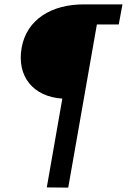

<svg xmlns="http://www.w3.org/2000/svg" viewBox="-20 -715 599 878"><path d="M265 -264 194 142 292 143 423 -603H523L540 -695H366C216 -696 102 -626 79 -497C56 -366 131 -273 265 -264Z"/></svg>

Font: Fixel Display 20240404 Medium
Style: Italic
Weight: 500
Italic angle: -10°
Designer: AlfaBravo + MacPaw
Foundry: Kyrylo Tkachov, Marchela Mozhyna, Serhii Makarenko, Maria Weinstein, Zakhar Kryvoshyya
Version: Version 1.211;Glyphs 3.2 (3225)